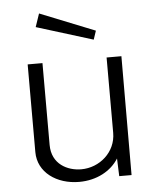

<svg xmlns="http://www.w3.org/2000/svg" viewBox="-54 -797 696 853"><g transform="rotate(-5 294.5 -370.5)"><path d="M152 -751 132 -692 384 -614 397 -653ZM279 -45C218 -45 148 -79 148 -165V-530H82V-139C82 -48 165 10 265 10C344 10 408 -26 441 -79L444 0H499L500 -530H434V-194C434 -108 361 -45 279 -45Z"/></g></svg>

Font: 18Franklin Light
Style: Regular
Weight: 300
Designer: Pablo Impallari, Rodrigo Fuenzalida (Modified by Dan O. Williams)
Version: Version 0.025;PS 000.025;hotconv 1.0.88;makeotf.lib2.5.64775